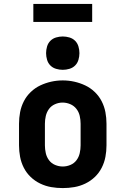

<svg xmlns="http://www.w3.org/2000/svg" viewBox="-20 -951 640 979"><path d="M300 8Q270 8 241 3Q212 -2 185 -15Q158 -28 136.5 -48.5Q115 -69 101.5 -95.5Q88 -122 82.5 -151Q77 -180 77 -210V-320Q77 -350 82.5 -379Q88 -408 101.5 -434.5Q115 -461 137 -482Q159 -503 185.5 -515.5Q212 -528 241 -534.5Q270 -541 300 -541Q330 -541 359 -534.5Q388 -528 414.5 -515.5Q441 -503 463 -482Q485 -461 498.5 -434.5Q512 -408 517.5 -379Q523 -350 523 -320V-210Q523 -180 517.5 -151Q512 -122 498.5 -95.5Q485 -69 463.5 -48.5Q442 -28 415 -15Q388 -2 359 3Q330 8 300 8ZM300 -102Q320 -102 339 -110Q358 -118 370 -134Q382 -150 386.5 -170Q391 -190 391 -210V-320Q391 -340 386.5 -360Q382 -380 369.5 -396Q357 -412 338 -420Q319 -428 299 -428Q279 -428 260 -419.5Q241 -411 229.5 -395Q218 -379 213.5 -359.5Q209 -340 209 -320V-210Q209 -190 213.5 -170Q218 -150 230 -134Q242 -118 261 -110Q280 -102 300 -102ZM300 -595Q283 -595 266 -600Q249 -605 237 -617Q225 -629 220 -646Q215 -663 215 -680Q215 -697 220 -714Q225 -731 237 -743Q249 -755 266 -760Q283 -765 300 -765Q317 -765 334 -760Q351 -755 363 -743Q375 -731 380 -714Q385 -697 385 -680Q385 -663 380 -646Q375 -629 363 -617Q351 -605 334 -600Q317 -595 300 -595ZM150 -839V-931H450V-839Z"/></svg>

Font: Iosevka Slab XBdEx
Style: Regular
Weight: 800
Width: 7
Monospace: yes
Designer: Belleve Invis
Foundry: Belleve Invis
Version: Version 11.1.0; ttfautohint (v1.8.3)